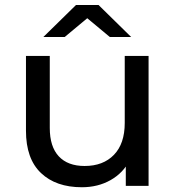

<svg xmlns="http://www.w3.org/2000/svg" viewBox="-20 -758 717 783"><path d="M85.9 -224.9V-529.9H183V-236Q183 -159.9 219.7 -120.5Q256.4 -81.1 325.1 -81.1Q400.7 -81.1 444.7 -126.6Q488.7 -172.1 488.7 -256.6V-529.9H585.9V0H493V-142.6L508.7 -104.4Q482.4 -52.6 430.9 -23.5Q379.4 5.6 314.1 5.6Q208.1 5.6 147 -52.5Q85.9 -110.6 85.9 -224.9ZM289.9 -737.6H381.9L515 -607H428L295.1 -717.6H376.6L243.7 -607H156.7Z"/></svg>

Font: iiserrat Thin
Style: Regular
Weight: 100
Designer: Akira Ohta
Foundry: Akira Ohta
Version: Version 1.200;Glyphs 3.3.1 (3343)